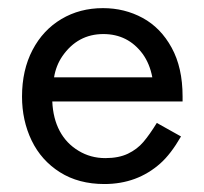

<svg xmlns="http://www.w3.org/2000/svg" viewBox="-20 -445 508 477"><path d="M34.7 -205.1Q34.7 -271 60.8 -320.8Q86.9 -370.6 132.6 -397.7Q178.2 -424.8 235.8 -424.8Q289.6 -424.8 334.5 -400.4Q379.4 -376 406.5 -326.4Q433.6 -276.9 433.6 -205.6V-192.9H109.9Q111.8 -150.4 128.4 -119.4Q145 -88.4 175.3 -70.3Q205.1 -52.2 241.7 -52.2Q274.9 -52.2 297.9 -63.2Q320.8 -74.2 336.2 -92.3Q351.6 -110.4 369.6 -139.6L429.7 -106Q404.3 -62 378.4 -39.1Q320.8 12.2 239.3 12.2Q175.3 12.2 128.9 -17.1Q82.5 -46.4 58.6 -95.9Q34.7 -145.5 34.7 -205.1ZM114.3 -252.9H358.4Q352.1 -286.6 334.5 -311Q297.9 -360.4 236.8 -360.4Q172.9 -360.4 134.8 -305.2Q119.1 -282.2 114.3 -252.9Z"/></svg>

Font: NMS Futura Pro Book
Style: Regular
Weight: 400
Designer: Blend3rman
Version: Version 0.1